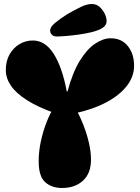

<svg xmlns="http://www.w3.org/2000/svg" viewBox="-20 -929 698 958"><path d="M290 9Q238 9 205.5 -20Q173 -49 173 -124Q173 -174 184 -224.5Q195 -275 212.5 -319.5Q230 -364 249 -392L255 -364Q168 -395 114 -429.5Q60 -464 34.5 -501.5Q9 -539 9 -579Q9 -625 28 -658Q47 -691 77.5 -709Q108 -727 144 -727Q206 -727 248.5 -659.5Q291 -592 313 -473H317Q342 -567 378 -625.5Q414 -684 454.5 -711Q495 -738 532 -738Q587 -738 618 -699Q649 -660 649 -601Q649 -547 613 -500.5Q577 -454 510.5 -418.5Q444 -383 351 -363L360 -382Q380 -347 397 -303Q414 -259 424 -215Q434 -171 434 -133Q434 -64 394 -27.5Q354 9 290 9ZM230 -777Q230 -794 254.5 -814.5Q279 -835 317 -859Q352 -879 382.5 -894Q413 -909 438 -909Q461 -909 477 -894.5Q493 -880 502.5 -860.5Q512 -841 512 -824Q512 -804 493.5 -791Q475 -778 435 -768Q406 -761 373 -756.5Q340 -752 310.5 -749.5Q281 -747 262 -747Q247 -747 238.5 -756Q230 -765 230 -777Z"/></svg>

Font: DynaPuff SemiBold
Style: Regular
Weight: 600
Designer: Toshi Omagari, Jennifer Daniel
Foundry: Google Fonts
Version: Version 2.000